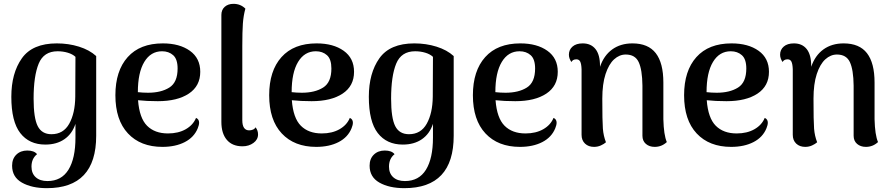

<svg xmlns="http://www.w3.org/2000/svg" viewBox="-20 -752 4644 1000"><path d="M43 111Q43 75 65 53.5Q87 32 122 32Q158 32 173 51Q144 74 144 116Q144 151 166 171Q188 191 227 191Q300 191 336.5 132Q373 73 373 -35V-107Q356 -55 315.5 -27Q275 1 216 1Q132 1 85.5 -59Q39 -119 39 -248Q39 -371 94 -448.5Q149 -526 276 -526Q337 -526 391.5 -509Q446 -492 481 -460V-45Q481 228 224 228Q145 228 94 199Q43 170 43 111ZM372 -248 373 -456Q358 -470 333 -477.5Q308 -485 280 -485Q208 -485 181.5 -420.5Q155 -356 155 -238Q155 -137 176.5 -95Q198 -53 248 -53Q310 -53 340.5 -107.5Q371 -162 372 -248Z M1017 -113Q1017 -101 1010 -84Q991 -37 942.5 -12Q894 13 826 13Q712 13 646.5 -57Q581 -127 581 -256Q581 -383 645 -454.5Q709 -526 828 -526Q915 -526 969 -487.5Q1023 -449 1023 -378Q1023 -304 963.5 -264.5Q904 -225 802 -225Q744 -225 699 -230Q706 -137 746 -97Q786 -57 855 -57Q909 -57 947.5 -79Q986 -101 1001 -138Q1017 -131 1017 -113ZM698 -272Q724 -269 751 -269Q819 -269 862 -296Q905 -323 905 -395Q905 -444 882 -464.5Q859 -485 824 -485Q765 -485 731.5 -429.5Q698 -374 698 -272Z M1133 -117V-674Q1133 -701 1150.5 -716.5Q1168 -732 1196 -732Q1233 -732 1258 -707Q1248 -671 1245 -629.5Q1242 -588 1242 -512V-126Q1242 -73 1278 -73Q1288 -73 1297.5 -77Q1307 -81 1311 -89Q1324 -73 1324 -52Q1324 -25 1300 -7.5Q1276 10 1243 10Q1190 10 1161.5 -23.5Q1133 -57 1133 -117Z M1818 -113Q1818 -101 1811 -84Q1792 -37 1743.5 -12Q1695 13 1627 13Q1513 13 1447.5 -57Q1382 -127 1382 -256Q1382 -383 1446 -454.5Q1510 -526 1629 -526Q1716 -526 1770 -487.5Q1824 -449 1824 -378Q1824 -304 1764.5 -264.5Q1705 -225 1603 -225Q1545 -225 1500 -230Q1507 -137 1547 -97Q1587 -57 1656 -57Q1710 -57 1748.5 -79Q1787 -101 1802 -138Q1818 -131 1818 -113ZM1499 -272Q1525 -269 1552 -269Q1620 -269 1663 -296Q1706 -323 1706 -395Q1706 -444 1683 -464.5Q1660 -485 1625 -485Q1566 -485 1532.5 -429.5Q1499 -374 1499 -272Z M1905 111Q1905 75 1927 53.5Q1949 32 1984 32Q2020 32 2035 51Q2006 74 2006 116Q2006 151 2028 171Q2050 191 2089 191Q2162 191 2198.5 132Q2235 73 2235 -35V-107Q2218 -55 2177.5 -27Q2137 1 2078 1Q1994 1 1947.5 -59Q1901 -119 1901 -248Q1901 -371 1956 -448.5Q2011 -526 2138 -526Q2199 -526 2253.5 -509Q2308 -492 2343 -460V-45Q2343 228 2086 228Q2007 228 1956 199Q1905 170 1905 111ZM2234 -248 2235 -456Q2220 -470 2195 -477.5Q2170 -485 2142 -485Q2070 -485 2043.5 -420.5Q2017 -356 2017 -238Q2017 -137 2038.5 -95Q2060 -53 2110 -53Q2172 -53 2202.5 -107.5Q2233 -162 2234 -248Z M2879 -113Q2879 -101 2872 -84Q2853 -37 2804.5 -12Q2756 13 2688 13Q2574 13 2508.5 -57Q2443 -127 2443 -256Q2443 -383 2507 -454.5Q2571 -526 2690 -526Q2777 -526 2831 -487.5Q2885 -449 2885 -378Q2885 -304 2825.5 -264.5Q2766 -225 2664 -225Q2606 -225 2561 -230Q2568 -137 2608 -97Q2648 -57 2717 -57Q2771 -57 2809.5 -79Q2848 -101 2863 -138Q2879 -131 2879 -113ZM2560 -272Q2586 -269 2613 -269Q2681 -269 2724 -296Q2767 -323 2767 -395Q2767 -444 2744 -464.5Q2721 -485 2686 -485Q2627 -485 2593.5 -429.5Q2560 -374 2560 -272Z M3453 -12Q3426 13 3390 13Q3362 13 3344 -2.5Q3326 -18 3326 -45V-306Q3325 -389 3306.5 -428.5Q3288 -468 3239 -468Q3206 -468 3178.5 -443Q3151 -418 3134 -366.5Q3117 -315 3117 -238Q3117 -120 3120 -82Q3123 -44 3136 -11Q3126 -2 3109.5 5.5Q3093 13 3074 13Q3045 13 3027 -4Q3009 -21 3009 -50V-391Q3008 -419 3002 -431Q2996 -443 2982 -443Q2963 -443 2956 -429Q2943 -448 2943 -467Q2943 -493 2962 -509.5Q2981 -526 3015 -526Q3058 -526 3081.5 -496.5Q3105 -467 3105 -409V-404Q3125 -463 3168.5 -494.5Q3212 -526 3274 -526Q3356 -526 3395.5 -475Q3435 -424 3435 -322V-131Q3437 -49 3453 -12Z M3979 -113Q3979 -101 3972 -84Q3953 -37 3904.5 -12Q3856 13 3788 13Q3674 13 3608.5 -57Q3543 -127 3543 -256Q3543 -383 3607 -454.5Q3671 -526 3790 -526Q3877 -526 3931 -487.5Q3985 -449 3985 -378Q3985 -304 3925.5 -264.5Q3866 -225 3764 -225Q3706 -225 3661 -230Q3668 -137 3708 -97Q3748 -57 3817 -57Q3871 -57 3909.5 -79Q3948 -101 3963 -138Q3979 -131 3979 -113ZM3660 -272Q3686 -269 3713 -269Q3781 -269 3824 -296Q3867 -323 3867 -395Q3867 -444 3844 -464.5Q3821 -485 3786 -485Q3727 -485 3693.5 -429.5Q3660 -374 3660 -272Z M4553 -12Q4526 13 4490 13Q4462 13 4444 -2.5Q4426 -18 4426 -45V-306Q4425 -389 4406.5 -428.5Q4388 -468 4339 -468Q4306 -468 4278.5 -443Q4251 -418 4234 -366.5Q4217 -315 4217 -238Q4217 -120 4220 -82Q4223 -44 4236 -11Q4226 -2 4209.5 5.5Q4193 13 4174 13Q4145 13 4127 -4Q4109 -21 4109 -50V-391Q4108 -419 4102 -431Q4096 -443 4082 -443Q4063 -443 4056 -429Q4043 -448 4043 -467Q4043 -493 4062 -509.5Q4081 -526 4115 -526Q4158 -526 4181.5 -496.5Q4205 -467 4205 -409V-404Q4225 -463 4268.5 -494.5Q4312 -526 4374 -526Q4456 -526 4495.5 -475Q4535 -424 4535 -322V-131Q4537 -49 4553 -12Z"/></svg>

Font: Arima Madurai
Style: Bold
Weight: 700
Designer: Joana Correia and Natanael Gama
Foundry: NDISCOVER
Version: Version 1.019